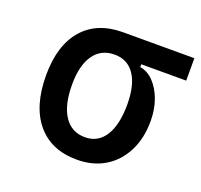

<svg xmlns="http://www.w3.org/2000/svg" viewBox="-98 -628 782 747"><g transform="rotate(20 293.0 -254.5)"><path d="M290.5 9.8Q184.1 9.8 125.2 -60.5Q66.4 -130.9 66.4 -258.8Q66.4 -382.3 125.2 -450Q184.1 -517.6 290.5 -517.6H585.9V-424.8H399.9V-413.1Q431.6 -408.2 456.3 -382.3Q481 -356.4 495.4 -316.7Q509.8 -276.9 509.8 -229.5Q509.8 -157.7 482.4 -103.8Q455.1 -49.8 406 -20Q356.9 9.8 290.5 9.8ZM290.5 -83Q344.2 -83 373.3 -128.9Q402.3 -174.8 402.3 -258.8Q402.3 -338.4 373.3 -381.6Q344.2 -424.8 290.5 -424.8Q234.4 -424.8 204.1 -381.6Q173.8 -338.4 173.8 -258.8Q173.8 -174.8 204.1 -128.9Q234.4 -83 290.5 -83Z"/></g></svg>

Font: Caskaydia Cove
Style: Regular
Weight: 400
Monospace: yes
Designer: Aaron Bell
Foundry: Saja Typeworks
Version: Version 4.300; ttfautohint (v1.8.3)